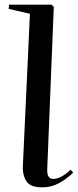

<svg xmlns="http://www.w3.org/2000/svg" viewBox="-20 -787 333 821"><path d="M108 -728 17 -749 19 -767H200L210 -758L182 -65Q180 -22 207 -22Q223 -22 241 -31Q259 -40 282 -61L293 -49Q282 -38 262.5 -23Q243 -8 217.5 3Q192 14 160 14Q108 14 91.5 -14Q75 -42 78 -83Z"/></svg>

Font: Literata 72pt Medium
Style: Italic
Weight: 500
Italic angle: -2°
Designer: Latin by Veronika Burian and Jose Scaglione. Greek by Irene Vlachou. Cyrillic by Vera Evstafieva
Foundry: TypeTogether
Version: Version 3.002